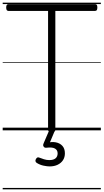

<svg xmlns="http://www.w3.org/2000/svg" viewBox="-20 -968 769 1426"><path d="M364 14Q337 14 337 -5V-887H42Q35 -887 30.5 -892.5Q26 -898 26 -912Q26 -926 30.5 -931.5Q35 -937 42 -937H686Q695 -937 699 -931.5Q703 -926 703 -913Q703 -899 699 -893Q695 -887 686 -887H391V-5Q391 5 385 9.5Q379 14 364 14ZM348 268Q331 268 304 262.5Q277 257 253 242Q245 237 243.5 229Q242 221 247 213Q252 204 258 201.5Q264 199 273 203Q288 209 307 215Q326 221 346 221Q377 221 392.5 208Q408 195 408 171Q408 147 388.5 135.5Q369 124 327 129Q319 130 314 128.5Q309 127 305 122Q300 115 300.5 109Q301 103 305 94L347 -4H390L343 108L326 94Q363 83 394 89Q425 95 443.5 115.5Q462 136 462 171Q462 200 448 221.5Q434 243 408.5 255.5Q383 268 348 268ZM0 428H729V438H0ZM0 -20H729V0H0ZM0 -505H729V-500H0ZM0 -948H729V-938H0Z"/></svg>

Font: Playwrite US Modern Guides
Style: Regular
Weight: 400
Designer: Veronika Burian, José Scaglione
Foundry: TypeTogether
Version: Version 1.003